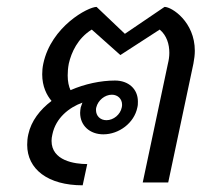

<svg xmlns="http://www.w3.org/2000/svg" viewBox="-20 -537 623 565"><path d="M475 0 549.2 -350C551.7 -363.3 553.3 -375.8 553.3 -387.5C553.3 -472.5 485.8 -516.7 464.2 -516.7L347.5 -437.5L264.2 -516.7C239.2 -516.7 130.8 -459.2 107.5 -350C105 -338.3 104.2 -328.3 104.2 -318.3C104.2 -282.5 117.5 -256.7 131.7 -240C97.5 -214.2 71.7 -180.8 63.3 -141.7C60.8 -130.8 60 -120.8 60 -110.8C60 -39.2 120.8 8.3 223.3 8.3L236.7 -54.2C199.2 -54.2 131.7 -64.2 131.7 -122.5C131.7 -128.3 132.5 -135 134.2 -141.7C144.2 -190 183.3 -220.8 222.5 -235C220.8 -230.8 219.2 -225.8 217.5 -220.8C216.7 -215 215.8 -210 215.8 -205C215.8 -167.5 244.2 -141.7 284.2 -141.7C330 -141.7 375 -175 384.2 -220.8C385.8 -226.7 385.8 -232.5 385.8 -238.3C385.8 -275 358.3 -300 318.3 -300C276.7 -300 229.2 -290 187.5 -271.7C182.5 -282.5 179.2 -296.7 179.2 -315C179.2 -325.8 180 -336.7 182.5 -350C190 -382.5 208.3 -424.2 250 -450L334.2 -375L450 -450C470.8 -432.5 478.3 -406.7 478.3 -381.7C478.3 -370.8 476.7 -360 474.2 -350L400 0ZM309.2 -258.3C326.7 -258.3 339.2 -245.8 339.2 -229.2C339.2 -226.7 339.2 -224.2 338.3 -220.8C334.2 -200 314.2 -183.3 293.3 -183.3C275 -183.3 262.5 -195.8 262.5 -213.3C262.5 -215.8 262.5 -218.3 263.3 -220.8C268.3 -241.7 288.3 -258.3 309.2 -258.3Z"/></svg>

Font: BoonHome
Style: Book Oblique
Weight: 400
Italic angle: -12°
Designer: Sungsit Sawaiwan
Foundry: Sungsit Sawaiwan
Version: Version 0.2